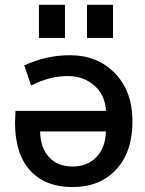

<svg xmlns="http://www.w3.org/2000/svg" viewBox="-20 -761 599 792"><path d="M417 -303.7Q414.1 -368.2 369.6 -407.7Q325.2 -447.3 258.8 -447.3Q185.5 -447.3 108.4 -408.2L80.1 -491.2Q170.9 -533.2 268.6 -533.2Q381.8 -533.2 454.1 -459Q526.4 -384.8 526.4 -260.7Q526.4 -133.8 459 -61.5Q391.6 10.7 279.3 10.7Q167 10.7 104.5 -57.6Q42 -126 42 -255.9Q42 -270.5 43.9 -303.7ZM417 -218.8H145.5Q146.5 -151.4 182.1 -112.8Q217.8 -74.2 279.3 -74.2Q340.8 -74.2 377.9 -113.3Q415 -152.3 417 -218.8ZM140.6 -604.5V-741.2H248V-604.5ZM338.9 -604.5V-741.2H446.3V-604.5Z"/></svg>

Font: Gen Shin Gothic Medium
Style: Regular
Weight: 500
Designer: [Source Han Sans]
Ryoko NISHIZUKA  (kana & ideographs); Paul D. Hunt (Latin, Greek & Cyrillic); Wenlong ZHANG  (bopomofo
Version: Version 1.002.20150607